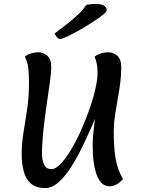

<svg xmlns="http://www.w3.org/2000/svg" viewBox="-20 -938 717 974"><path d="M209 16Q161 16 135 -8.5Q109 -33 99.5 -72Q90 -111 90 -153Q90 -212 99.5 -268Q109 -324 118 -385Q127 -446 127 -521Q127 -553 124 -587.5Q121 -622 106 -650Q117 -661 137.5 -667Q158 -673 173 -673Q199 -673 219.5 -656Q240 -639 240 -597Q240 -572 233 -520.5Q226 -469 216.5 -405Q207 -341 200 -276Q193 -211 193 -158Q193 -124 204 -102Q215 -80 241 -80Q262 -80 287.5 -106.5Q313 -133 339.5 -177Q366 -221 390 -274.5Q414 -328 433.5 -383Q453 -438 464 -487Q475 -536 475 -569Q475 -616 460 -650Q472 -661 492.5 -667Q513 -673 527 -673Q553 -673 574 -656Q595 -639 595 -597Q595 -544 585.5 -486Q576 -428 566.5 -372Q557 -316 557 -269Q557 -189 566.5 -133Q576 -77 604 -30Q588 -11 570.5 -2Q553 7 536 7Q493 7 471.5 -48.5Q450 -104 450 -204Q450 -239 454.5 -273Q459 -307 462 -335Q436 -274 407 -212.5Q378 -151 346 -99Q314 -47 279.5 -15.5Q245 16 209 16ZM284 -740Q271 -740 257 -768Q312 -809 343.5 -835.5Q375 -862 392 -880Q409 -898 417 -913Q431 -916 442.5 -917Q454 -918 464 -918Q497 -918 509 -908.5Q521 -899 521 -890Q521 -880 514 -873Q507 -866 484 -849Q457 -830 425.5 -810.5Q394 -791 364.5 -775Q335 -759 313.5 -749.5Q292 -740 284 -740Z"/></svg>

Font: Paprika
Style: Regular
Weight: 400
Designer: Eduardo Rodriguez Tunni
Foundry: Eduardo Rodriguez Tunni
Version: Version 1.010; ttfautohint (v1.8.3)